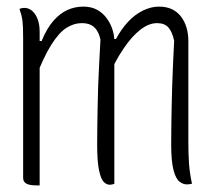

<svg xmlns="http://www.w3.org/2000/svg" viewBox="-20 -556 640 581"><path d="M561 0Q560 0 558 0.5Q556 1 553 1.5Q550 2 545 2Q534 2 523 -6.5Q512 -15 505 -41.5Q498 -68 498 -120Q498 -149 498.5 -177.5Q499 -206 499.5 -235Q500 -264 501 -295Q502 -326 503.5 -360Q505 -394 507 -433Q501 -460 489.5 -473Q478 -486 455 -486Q430 -486 404 -465.5Q378 -445 353.5 -408.5Q329 -372 308 -325V-438H331Q347 -468 367.5 -490Q388 -512 412.5 -524Q437 -536 461 -536Q484 -536 500.5 -528Q517 -520 528 -505.5Q539 -491 544.5 -472Q550 -453 550 -432Q550 -393 550 -354.5Q550 -316 550 -278Q550 -240 550 -201.5Q550 -163 550 -124Q550 -89 552 -60.5Q554 -32 561 0ZM326 0Q324 1 322 1.5Q320 2 317.5 2.5Q315 3 312 3Q302 3 293.5 -6Q285 -15 279.5 -41.5Q274 -68 274 -120Q274 -149 274.5 -177.5Q275 -206 275.5 -235Q276 -264 277 -295.5Q278 -327 280 -361.5Q282 -396 284 -436Q280 -454 272.5 -465Q265 -476 254 -481Q243 -486 227 -486Q204 -486 181.5 -472Q159 -458 135.5 -421Q112 -384 85 -314V-432H106Q122 -471 142 -493.5Q162 -516 184.5 -526Q207 -536 232 -536Q257 -536 274.5 -526Q292 -516 303.5 -500Q315 -484 320.5 -466Q326 -448 326 -432Q326 -378 326 -324Q326 -270 326 -216Q326 -162 326 -108Q326 -54 326 0ZM100 5Q99 5 97.5 5Q96 5 95 5Q94 5 92.5 5Q91 5 90 5Q82 5 74.5 4Q67 3 61.5 0.5Q56 -2 53 -6.5Q50 -11 50 -18Q50 -89 50 -159.5Q50 -230 50 -301Q50 -372 50 -442Q50 -477 48 -493Q46 -509 39 -529Q41 -530 43 -530.5Q45 -531 47 -531.5Q49 -532 51 -532Q53 -532 55 -532Q63 -532 71 -527.5Q79 -523 85.5 -514Q92 -505 96 -491.5Q100 -478 100 -459Q100 -382 100 -304.5Q100 -227 100 -150Q100 -73 100 5Z"/></svg>

Font: Recursive Monospace Casual Light
Style: Regular
Weight: 300
Version: Version 1.047